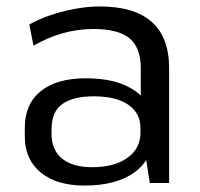

<svg xmlns="http://www.w3.org/2000/svg" viewBox="-20 -568 621 596"><path d="M417 -179V-356Q417 -420 382 -449Q347 -478 270 -478Q221 -478 173.5 -464.5Q126 -451 84 -426L71 -492Q99 -508 135.5 -520.5Q172 -533 212.5 -540.5Q253 -548 289 -548Q397 -548 451 -500Q505 -452 505 -356V0H445ZM242 8Q156 8 106.5 -32.5Q57 -73 57 -144V-172Q57 -245 106.5 -285Q156 -325 247 -325Q343 -325 398.5 -286.5Q454 -248 454 -177V-147Q454 -74 397.5 -33Q341 8 242 8ZM266 -49Q335 -49 375.5 -78Q416 -107 416 -156V-171Q416 -217 378 -243Q340 -269 271 -269Q208 -269 174 -245.5Q140 -222 140 -166V-153Q140 -102 173 -75.5Q206 -49 266 -49Z"/></svg>

Font: Pathway Extreme
Style: Regular
Weight: 400
Designer: Eduardo Rodriguez Tunni
Foundry: Eduardo Rodriguez Tunni
Version: Version 1.001;gftools[0.9.26]